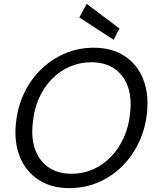

<svg xmlns="http://www.w3.org/2000/svg" viewBox="-20 -958 807 990"><path d="M337 12Q245 12 179.5 -30.5Q114 -73 83 -148Q52 -223 62 -321Q70 -405 104 -476.5Q138 -548 192 -600.5Q246 -653 315.5 -682.5Q385 -712 463 -712Q556 -712 621.5 -669.5Q687 -627 717.5 -552Q748 -477 738 -379Q730 -295 696 -223.5Q662 -152 608 -99Q554 -46 485 -17Q416 12 337 12ZM349 -62Q409 -62 460.5 -85Q512 -108 552.5 -150Q593 -192 619 -250Q645 -308 651 -377Q660 -458 637.5 -516.5Q615 -575 567 -606Q519 -637 451 -637Q392 -637 340 -614.5Q288 -592 247 -550Q206 -508 180.5 -450.5Q155 -393 149 -323Q140 -242 162.5 -183.5Q185 -125 233 -93.5Q281 -62 349 -62ZM566 -753 389 -868 427 -938 596 -811Z"/></svg>

Font: DM Sans 12pt
Style: Italic
Weight: 400
Italic angle: -10°
Version: Version 4.004;gftools[0.9.30]